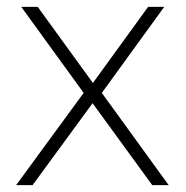

<svg xmlns="http://www.w3.org/2000/svg" viewBox="-20 -540 543 560"><path d="M42 -520H90L251 -298L412 -520H459L277 -269L472 0H424L250 -239L75 0H27L224 -269Z"/></svg>

Font: Alexandria ExtraLight
Style: Regular
Weight: 250
Designer: Mohamed Gaber
Foundry: Kief Type Foundry
Version: Version 5.100